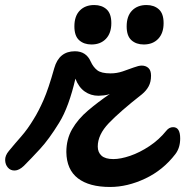

<svg xmlns="http://www.w3.org/2000/svg" viewBox="-32 -729 737 764"><path d="M657 -223Q685 -223 685 -178Q685 -141 666 -116Q617 -52 546 -18.5Q475 15 406 15Q323 15 278 -19.5Q233 -54 232 -124Q232 -175 255 -215Q278 -255 318 -289Q358 -323 405 -355Q395 -351 381.5 -349.5Q368 -348 360 -348Q329 -348 305 -365Q281 -382 268 -416Q256 -363 239.5 -317.5Q223 -272 203 -240Q163 -175 127.5 -136.5Q92 -98 63 -69Q44 -51 27 -50.5Q10 -50 -0.5 -62Q-11 -74 -11.5 -92Q-12 -110 3 -128Q26 -156 52 -185.5Q78 -215 102 -255Q122 -287 141.5 -331.5Q161 -376 184 -458Q203 -525 266 -525Q311 -525 329 -484Q339 -462 355 -449.5Q371 -437 408 -437Q433 -437 456.5 -445Q480 -453 500 -460.5Q520 -468 532 -468Q548 -468 558.5 -458.5Q569 -449 569 -428Q569 -403 559.5 -385.5Q550 -368 533 -354Q445 -285 401 -239Q357 -193 357 -146Q357 -123 372 -109.5Q387 -96 419 -96Q448 -96 486 -109Q524 -122 562.5 -147.5Q601 -173 630 -209Q641 -223 657 -223ZM540 -552Q510 -552 491 -569Q472 -586 472 -624Q472 -665 493.5 -687Q515 -709 551 -709Q581 -709 600 -692Q619 -675 619 -637Q619 -597 597.5 -574.5Q576 -552 540 -552ZM332 -552Q302 -552 283 -569Q264 -586 264 -624Q264 -665 285.5 -687Q307 -709 343 -709Q373 -709 392 -692Q411 -675 411 -637Q411 -597 389.5 -574.5Q368 -552 332 -552Z"/></svg>

Font: Pacifico
Style: Regular
Weight: 400
Designer: Vernon Adams
Foundry: Vernon Adams
Version: Version 3.010; ttfautohint (v1.8.4.7-5d5b)